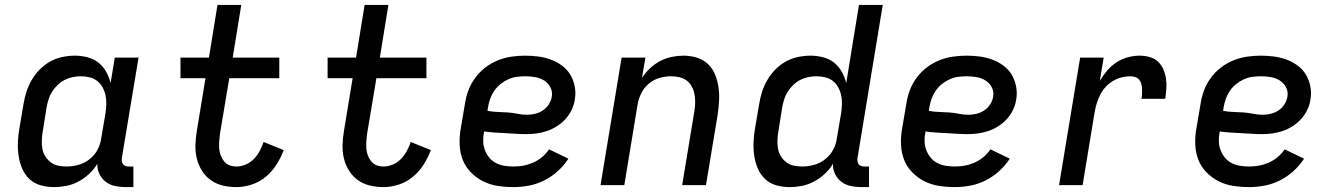

<svg xmlns="http://www.w3.org/2000/svg" viewBox="-20 -755 5440 783"><path d="M200 8Q172 8 145.5 0.5Q119 -7 100 -25Q81 -43 70.5 -67.5Q60 -92 56 -119Q52 -146 53 -174.5Q54 -203 59 -231L76 -331Q80 -356 88 -381Q96 -406 109.5 -429Q123 -452 142 -471.5Q161 -491 184.5 -504Q208 -517 234 -522.5Q260 -528 285 -528Q311 -528 336.5 -521.5Q362 -515 381 -500Q400 -485 412.5 -463Q425 -441 431 -416L448 -520H545L477 -111Q476 -104 477 -97Q478 -90 482 -85Q486 -80 492.5 -78Q499 -76 506 -76H524V8H492Q470 8 449 3.5Q428 -1 411.5 -13.5Q395 -26 385.5 -45.5Q376 -65 377 -87Q363 -64 343 -45.5Q323 -27 299.5 -14.5Q276 -2 250.5 3Q225 8 200 8ZM251 -76Q275 -76 299.5 -82.5Q324 -89 345 -105.5Q366 -122 378 -145Q390 -168 393 -192L410 -292Q413 -311 413.5 -329.5Q414 -348 410.5 -365.5Q407 -383 398.5 -398.5Q390 -414 377 -424.5Q364 -435 346 -439.5Q328 -444 309 -444Q293 -444 276 -440.5Q259 -437 243.5 -429Q228 -421 215 -408.5Q202 -396 192.5 -381Q183 -366 178 -350Q173 -334 170 -317L154 -217Q151 -200 150.5 -182Q150 -164 153 -147.5Q156 -131 165 -117Q174 -103 187 -93Q200 -83 217 -79.5Q234 -76 251 -76Z M944 8Q915 8 888 1.5Q861 -5 839.5 -20.5Q818 -36 803.5 -59Q789 -82 782.5 -109Q776 -136 777 -165Q778 -194 783 -223L818 -436H716V-520H832L867 -735H964L929 -520H1119V-436H915L877 -209Q875 -194 874 -179Q873 -164 874 -149.5Q875 -135 880 -121.5Q885 -108 894 -97Q903 -86 916 -81Q929 -76 945 -76Q963 -76 982 -84Q1001 -92 1015.5 -107Q1030 -122 1039.5 -140Q1049 -158 1055 -176L1137 -143Q1126 -113 1108 -84.5Q1090 -56 1064.5 -34.5Q1039 -13 1007 -2.5Q975 8 944 8Z M1544 8Q1515 8 1488 1.5Q1461 -5 1439.5 -20.5Q1418 -36 1403.5 -59Q1389 -82 1382.5 -109Q1376 -136 1377 -165Q1378 -194 1383 -223L1418 -436H1316V-520H1432L1467 -735H1564L1529 -520H1719V-436H1515L1477 -209Q1475 -194 1474 -179Q1473 -164 1474 -149.5Q1475 -135 1480 -121.5Q1485 -108 1494 -97Q1503 -86 1516 -81Q1529 -76 1545 -76Q1563 -76 1582 -84Q1601 -92 1615.5 -107Q1630 -122 1639.5 -140Q1649 -158 1655 -176L1737 -143Q1726 -113 1708 -84.5Q1690 -56 1664.5 -34.5Q1639 -13 1607 -2.5Q1575 8 1544 8Z M2074 8Q2041 8 2009 3Q1977 -2 1949.5 -16Q1922 -30 1900 -52.5Q1878 -75 1867 -103.5Q1856 -132 1854.5 -165Q1853 -198 1859 -231L1876 -331Q1880 -359 1890 -386Q1900 -413 1917.5 -437Q1935 -461 1959 -479.5Q1983 -498 2010.5 -509Q2038 -520 2066 -524Q2094 -528 2121 -528Q2149 -528 2175.5 -524.5Q2202 -521 2226.5 -512Q2251 -503 2272 -487.5Q2293 -472 2306 -450Q2319 -428 2324 -401.5Q2329 -375 2324 -348Q2321 -327 2311 -306.5Q2301 -286 2286 -269.5Q2271 -253 2251.5 -240.5Q2232 -228 2211.5 -221Q2191 -214 2169.5 -211Q2148 -208 2127 -208Q2105 -208 2083.5 -209.5Q2062 -211 2040.5 -212Q2019 -213 1997 -214.5Q1975 -216 1954 -219V-217Q1950 -198 1950.5 -179Q1951 -160 1957.5 -143Q1964 -126 1975 -112.5Q1986 -99 2002 -90.5Q2018 -82 2036.5 -79Q2055 -76 2074 -76Q2094 -76 2114 -79.5Q2134 -83 2153.5 -91.5Q2173 -100 2190 -114Q2207 -128 2219 -146L2298 -108Q2280 -80 2254.5 -57Q2229 -34 2199 -19Q2169 -4 2137 2Q2105 8 2074 8ZM2130 -287Q2146 -287 2162.5 -291Q2179 -295 2193.5 -304.5Q2208 -314 2217.5 -328.5Q2227 -343 2230 -359Q2234 -380 2225 -398Q2216 -416 2199.5 -426.5Q2183 -437 2162.5 -440.5Q2142 -444 2122 -444Q2104 -444 2086.5 -441.5Q2069 -439 2052.5 -431.5Q2036 -424 2021 -412Q2006 -400 1995.5 -384.5Q1985 -369 1979 -352Q1973 -335 1970 -317L1968 -303Q1988 -299 2008.5 -298.5Q2029 -298 2050 -296.5Q2071 -295 2090.5 -291Q2110 -287 2130 -287Z M2429 0 2515 -520H2612L2598 -437Q2612 -459 2631.5 -477Q2651 -495 2673 -506.5Q2695 -518 2719.5 -523Q2744 -528 2767 -528Q2795 -528 2821.5 -520Q2848 -512 2867 -494Q2886 -476 2896 -451.5Q2906 -427 2910 -400Q2914 -373 2912.5 -345Q2911 -317 2907 -289L2859 0H2762L2812 -303Q2815 -320 2815 -337.5Q2815 -355 2812 -371.5Q2809 -388 2801 -402.5Q2793 -417 2780.5 -426.5Q2768 -436 2751 -440Q2734 -444 2717 -444Q2693 -444 2669 -437Q2645 -430 2625.5 -413.5Q2606 -397 2595 -374.5Q2584 -352 2580 -328L2526 0Z M3200 8Q3172 8 3145.5 0.5Q3119 -7 3100 -25Q3081 -43 3070.5 -67.5Q3060 -92 3056 -119Q3052 -146 3053 -174.5Q3054 -203 3059 -231L3076 -331Q3080 -356 3088 -381Q3096 -406 3109.5 -429Q3123 -452 3142 -471.5Q3161 -491 3184.5 -504Q3208 -517 3234 -522.5Q3260 -528 3285 -528Q3311 -528 3336.5 -521.5Q3362 -515 3381 -500Q3400 -485 3412.5 -463Q3425 -441 3431 -416L3483 -735H3580L3477 -111Q3476 -104 3477 -97Q3478 -90 3482 -85Q3486 -80 3492.5 -78Q3499 -76 3506 -76H3524V8H3492Q3470 8 3449 3.5Q3428 -1 3411.5 -13.5Q3395 -26 3385.5 -45.5Q3376 -65 3377 -87Q3363 -64 3343 -45.5Q3323 -27 3299.5 -14.5Q3276 -2 3250.5 3Q3225 8 3200 8ZM3251 -76Q3275 -76 3299.5 -82.5Q3324 -89 3345 -105.5Q3366 -122 3378 -145Q3390 -168 3393 -192L3410 -292Q3413 -311 3413.5 -329.5Q3414 -348 3410.5 -365.5Q3407 -383 3398.5 -398.5Q3390 -414 3377 -424.5Q3364 -435 3346 -439.5Q3328 -444 3309 -444Q3293 -444 3276 -440.5Q3259 -437 3243.5 -429Q3228 -421 3215 -408.5Q3202 -396 3192.5 -381Q3183 -366 3178 -350Q3173 -334 3170 -317L3154 -217Q3151 -200 3150.5 -182Q3150 -164 3153 -147.5Q3156 -131 3165 -117Q3174 -103 3187 -93Q3200 -83 3217 -79.5Q3234 -76 3251 -76Z M3874 8Q3841 8 3809 3Q3777 -2 3749.5 -16Q3722 -30 3700 -52.5Q3678 -75 3667 -103.5Q3656 -132 3654.5 -165Q3653 -198 3659 -231L3676 -331Q3680 -359 3690 -386Q3700 -413 3717.5 -437Q3735 -461 3759 -479.5Q3783 -498 3810.5 -509Q3838 -520 3866 -524Q3894 -528 3921 -528Q3949 -528 3975.5 -524.5Q4002 -521 4026.5 -512Q4051 -503 4072 -487.5Q4093 -472 4106 -450Q4119 -428 4124 -401.5Q4129 -375 4124 -348Q4121 -327 4111 -306.5Q4101 -286 4086 -269.5Q4071 -253 4051.5 -240.5Q4032 -228 4011.5 -221Q3991 -214 3969.5 -211Q3948 -208 3927 -208Q3905 -208 3883.5 -209.5Q3862 -211 3840.5 -212Q3819 -213 3797 -214.5Q3775 -216 3754 -219V-217Q3750 -198 3750.5 -179Q3751 -160 3757.5 -143Q3764 -126 3775 -112.5Q3786 -99 3802 -90.5Q3818 -82 3836.5 -79Q3855 -76 3874 -76Q3894 -76 3914 -79.5Q3934 -83 3953.5 -91.5Q3973 -100 3990 -114Q4007 -128 4019 -146L4098 -108Q4080 -80 4054.5 -57Q4029 -34 3999 -19Q3969 -4 3937 2Q3905 8 3874 8ZM3930 -287Q3946 -287 3962.5 -291Q3979 -295 3993.5 -304.5Q4008 -314 4017.5 -328.5Q4027 -343 4030 -359Q4034 -380 4025 -398Q4016 -416 3999.5 -426.5Q3983 -437 3962.5 -440.5Q3942 -444 3922 -444Q3904 -444 3886.5 -441.5Q3869 -439 3852.5 -431.5Q3836 -424 3821 -412Q3806 -400 3795.5 -384.5Q3785 -369 3779 -352Q3773 -335 3770 -317L3768 -303Q3788 -299 3808.5 -298.5Q3829 -298 3850 -296.5Q3871 -295 3890.5 -291Q3910 -287 3930 -287Z M4299 0 4385 -520H4481L4465 -425Q4478 -447 4495 -467Q4512 -487 4533.5 -501Q4555 -515 4579.5 -521.5Q4604 -528 4627 -528Q4648 -528 4668 -522.5Q4688 -517 4702 -504Q4716 -491 4724 -473Q4732 -455 4735 -434.5Q4738 -414 4736.5 -393.5Q4735 -373 4732 -352H4635Q4637 -362 4637.5 -372.5Q4638 -383 4637.5 -393Q4637 -403 4634.5 -412.5Q4632 -422 4626 -429.5Q4620 -437 4610.5 -440.5Q4601 -444 4590 -444Q4572 -444 4554 -439.5Q4536 -435 4519 -425Q4502 -415 4488.5 -400Q4475 -385 4466.5 -368Q4458 -351 4452.5 -333Q4447 -315 4444 -297L4395 0Z M5074 8Q5041 8 5009 3Q4977 -2 4949.5 -16Q4922 -30 4900 -52.5Q4878 -75 4867 -103.5Q4856 -132 4854.5 -165Q4853 -198 4859 -231L4876 -331Q4880 -359 4890 -386Q4900 -413 4917.5 -437Q4935 -461 4959 -479.5Q4983 -498 5010.5 -509Q5038 -520 5066 -524Q5094 -528 5121 -528Q5149 -528 5175.5 -524.5Q5202 -521 5226.5 -512Q5251 -503 5272 -487.5Q5293 -472 5306 -450Q5319 -428 5324 -401.5Q5329 -375 5324 -348Q5321 -327 5311 -306.5Q5301 -286 5286 -269.5Q5271 -253 5251.5 -240.5Q5232 -228 5211.5 -221Q5191 -214 5169.5 -211Q5148 -208 5127 -208Q5105 -208 5083.5 -209.5Q5062 -211 5040.5 -212Q5019 -213 4997 -214.5Q4975 -216 4954 -219V-217Q4950 -198 4950.5 -179Q4951 -160 4957.5 -143Q4964 -126 4975 -112.5Q4986 -99 5002 -90.5Q5018 -82 5036.5 -79Q5055 -76 5074 -76Q5094 -76 5114 -79.5Q5134 -83 5153.5 -91.5Q5173 -100 5190 -114Q5207 -128 5219 -146L5298 -108Q5280 -80 5254.5 -57Q5229 -34 5199 -19Q5169 -4 5137 2Q5105 8 5074 8ZM5130 -287Q5146 -287 5162.5 -291Q5179 -295 5193.5 -304.5Q5208 -314 5217.5 -328.5Q5227 -343 5230 -359Q5234 -380 5225 -398Q5216 -416 5199.5 -426.5Q5183 -437 5162.5 -440.5Q5142 -444 5122 -444Q5104 -444 5086.5 -441.5Q5069 -439 5052.5 -431.5Q5036 -424 5021 -412Q5006 -400 4995.5 -384.5Q4985 -369 4979 -352Q4973 -335 4970 -317L4968 -303Q4988 -299 5008.5 -298.5Q5029 -298 5050 -296.5Q5071 -295 5090.5 -291Q5110 -287 5130 -287Z"/></svg>

Font: Iosevka Custom Medium
Style: Italic
Weight: 500
Italic angle: -9°
Designer: Belleve Invis
Foundry: Belleve Invis
Version: Version 27.0.1